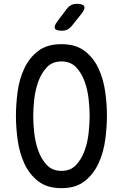

<svg xmlns="http://www.w3.org/2000/svg" viewBox="-20 -970 640 1000"><path d="M300 -80Q348 -80 377 -111.5Q406 -143 421.5 -187.5Q437 -232 442 -281.5Q447 -331 447 -367Q447 -402 442 -450.5Q437 -499 421.5 -543.5Q406 -588 377 -619Q348 -650 300 -650Q252 -650 223 -618.5Q194 -587 178.5 -542.5Q163 -498 158 -449.5Q153 -401 153 -366Q153 -330 158 -281Q163 -232 178.5 -187.5Q194 -143 223 -111.5Q252 -80 300 -80ZM300 10Q225 10 178.5 -26.5Q132 -63 106.5 -119Q81 -175 72 -241Q63 -307 63 -367Q63 -425 71.5 -490.5Q80 -556 105.5 -611.5Q131 -667 177.5 -703.5Q224 -740 300 -740Q375 -740 421.5 -704Q468 -668 493.5 -612.5Q519 -557 528 -492Q537 -427 537 -368Q537 -308 528 -241.5Q519 -175 493 -119Q467 -63 421 -26.5Q375 10 300 10ZM303 -810Q272 -810 266 -822Q260 -834 279 -859L328 -924Q338 -937 350.5 -943.5Q363 -950 380 -950Q412 -950 418.5 -937.5Q425 -925 405 -899L353 -834Q343 -822 331 -816Q319 -810 303 -810Z"/></svg>

Font: Maple Mono NF CN
Style: Regular
Weight: 400
Monospace: yes
Designer: subframe7536
Version: Version 7.000